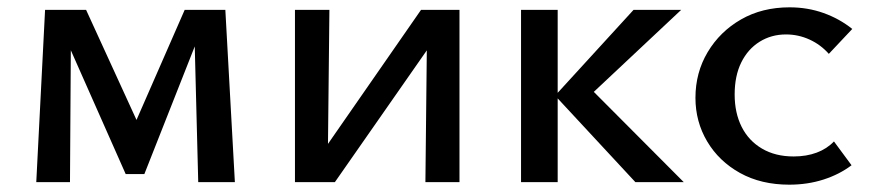

<svg xmlns="http://www.w3.org/2000/svg" viewBox="-20 -497 2372 524"><path d="M521 0 510 -429 539 -440 374 -22H323L136 -444L160 -470H215L373 -125H333L484 -470H595L621 0ZM79 0 103 -470H174L171 0Z M836 0V-48L1129 -470H1187V-420L894 0ZM785 0V-470H879L874 0ZM1141 0 1146 -470H1234V0Z M1714 0 1495 -236 1709 -470H1839L1563 -211L1571 -276L1846 0ZM1402 0V-470H1502V0Z M2134 7Q2057 7 1999.5 -25Q1942 -57 1910 -111Q1878 -165 1878 -230Q1878 -299 1911.5 -355Q1945 -411 2002.5 -444Q2060 -477 2135 -477Q2184 -477 2227.5 -461.5Q2271 -446 2306 -418L2242 -350Q2220 -375 2189.5 -389Q2159 -403 2125 -403Q2085 -403 2053 -383Q2021 -363 2003 -326.5Q1985 -290 1985 -239Q1985 -189 2004 -151Q2023 -113 2059.5 -91.5Q2096 -70 2146 -70Q2181 -70 2209 -80.5Q2237 -91 2256 -111L2304 -46Q2271 -21 2227.5 -7Q2184 7 2134 7Z"/></svg>

Font: Ysabeau SC SemiBold
Style: Regular
Weight: 600
Designer: Christian Thalmann (Catharsis Fonts)
Version: Version 2.001;gftools[0.9.30]; featfreeze: smcp